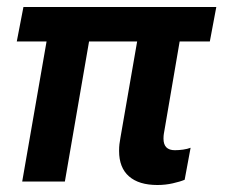

<svg xmlns="http://www.w3.org/2000/svg" viewBox="-20 -519 683 549"><path d="M237 -414 165.5 0H43.5L115.5 -414ZM496 -414 450.5 -148Q449.5 -142.5 448.5 -136.5Q447.5 -130.5 447.5 -122.5Q447.5 -89.5 480 -89.5Q491 -89.5 503.5 -91.2Q516 -93 525 -96.5L508 -5Q495 0.5 474 5.2Q453 10 430 10Q377 10 348.8 -14.8Q320.5 -39.5 320.5 -87.5Q320.5 -98.5 321.5 -106.8Q322.5 -115 324.5 -126L374.5 -414ZM28 -400.5 47 -499H598.5L580 -400.5Z"/></svg>

Font: Cabin
Style: Bold Italic
Weight: 700
Width: 4
Italic angle: -10°
Designer: Pablo Impallari
Foundry: Pablo Impallari. http://www.impallari.com Igino Marini. http://www.ikern.com
Version: Version 3.001